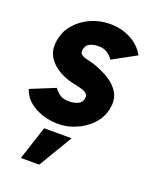

<svg xmlns="http://www.w3.org/2000/svg" viewBox="-170 -600 743 905"><g transform="rotate(20 202.0 -148.0)"><path d="M134 9Q77 4.5 31 -22.5Q-15 -49.5 -31.5 -98L91.5 -148Q98 -136.5 116.2 -122Q134.5 -107.5 165.5 -107.5Q189 -107.5 209.8 -116.2Q230.5 -125 233.5 -147Q236 -163 225.8 -171.5Q215.5 -180 199.8 -184.2Q184 -188.5 169.5 -191.5Q125 -199.5 87 -220.2Q49 -241 28.2 -274Q7.5 -307 14 -353Q21 -403.5 52.5 -440.2Q84 -477 129.5 -497Q175 -517 224.5 -517Q283 -517 329.5 -492.5Q376 -468 400.5 -423.5L282.5 -359Q274.5 -373 258 -385.2Q241.5 -397.5 219.5 -399.5Q190 -401.5 168.5 -392Q147 -382.5 143.5 -356.5Q141 -340 154.2 -332.2Q167.5 -324.5 186.2 -320.8Q205 -317 219 -312Q260.5 -298 295.8 -276.2Q331 -254.5 349.8 -223Q368.5 -191.5 361.5 -149Q354.5 -99.5 319.8 -62.2Q285 -25 235.5 -5.8Q186 13.5 134 9ZM45 220.5 100 51.5H238L137 220.5Z"/></g></svg>

Font: Urbanist ExtraBold
Style: Italic
Weight: 800
Italic angle: -8°
Designer: Corey Hu
Foundry: Corey Hu
Version: Version 1.321; ttfautohint (v1.8.4.7-5d5b)